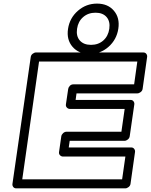

<svg xmlns="http://www.w3.org/2000/svg" viewBox="-20 -1016 833 1061"><path d="M48.8 0 149.9 -701.2Q151.4 -711.9 160.6 -719Q169.9 -726.1 179.2 -726.1H772Q782.7 -726.1 788.6 -718.3Q794.4 -710.4 793 -701.2L768.1 -524.9Q766.6 -514.2 757.3 -507.1Q748 -500 738.8 -500H402.8L397.9 -463.9H701.2Q711.9 -463.9 717.8 -456.1Q723.6 -448.2 722.2 -439L696.8 -263.2Q695.3 -252.4 686.3 -245.1Q677.2 -237.8 668 -237.8H365.2L359.9 -201.2H705.1Q715.8 -201.2 721.7 -193.1Q727.5 -185.1 726.1 -175.8L701.2 0Q699.7 10.7 690.4 17.8Q681.2 24.9 671.9 24.9H69.8Q59.1 24.9 53.2 17.1Q47.4 9.3 48.8 0ZM103 -24.9H654.8L672.9 -150.9H328.1Q318.8 -150.9 311.8 -158Q304.7 -165 306.2 -175.8L318.8 -263.2Q320.3 -272.5 328.9 -280.3Q337.4 -288.1 348.1 -288.1H650.9L668.9 -414.1H366.2Q356.9 -414.1 349.9 -421.1Q342.8 -428.2 344.2 -439L356.9 -524.9Q358.4 -534.2 366.2 -542Q374 -549.8 384.8 -549.8H721.2L738.8 -675.8H195.8ZM380.9 -757.3Q346.7 -796.9 356 -856.9Q365.2 -917 410.6 -956.5Q456.1 -996.1 516.1 -996.1Q576.2 -996.1 609.6 -956.5Q643.1 -917 633.8 -856.9Q624.5 -796.9 579.8 -757.3Q535.2 -717.8 475.1 -717.8Q415 -717.8 380.9 -757.3ZM439.5 -921.6Q411.6 -897.5 405.8 -856.9Q399.9 -816.4 421.1 -792.2Q442.4 -768.1 482.9 -768.1Q523.4 -768.1 550.8 -792.2Q578.1 -816.4 584 -856.9Q589.8 -897.5 569.1 -921.6Q548.3 -945.8 507.8 -945.8Q467.3 -945.8 439.5 -921.6Z"/></svg>

Font: Trueno Black Outline
Style: Italic
Weight: 900
Width: 6
Designer: Julieta Ulanovsky
Foundry: Julieta Ulanovsky
Version: Version 3.001b | FøM Fix